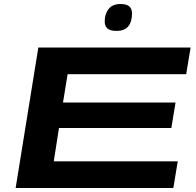

<svg xmlns="http://www.w3.org/2000/svg" viewBox="-20 -937 977 957"><path d="M58 0 171 -700H930L908 -567H317L294 -426H855L834 -299H274L248 -133H866L844 0ZM561 -783Q529 -783 515.5 -795Q502 -807 502 -830Q502 -868 521.5 -892.5Q541 -917 581 -917Q611 -917 624.5 -905Q638 -893 638 -870Q638 -829 619.5 -806Q601 -783 561 -783Z"/></svg>

Font: Georama Extra Expanded SemiBold
Style: Italic
Weight: 600
Width: 8
Italic angle: -9°
Designer: Jean-Baptiste Levee
Foundry: Production Type
Version: Version 1.000